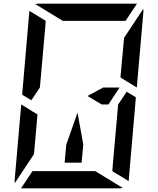

<svg xmlns="http://www.w3.org/2000/svg" viewBox="-20 -1020 856 1040"><path d="M649 -782 652 -815 756 -972Q757 -968 757 -959L721 -546L633 -600V-607ZM539 -546H628L567 -454H531L454 -500ZM716 -493 677 -41Q677 -41 677 -39L588 -93L589 -95V-103L592 -139L599 -218L620 -454L666 -523ZM100 -507 139 -959Q139 -959 139 -961L228 -907L227 -905V-895L224 -861L217 -782L199 -578L196 -546L150 -477ZM167 -218 164 -185 60 -28Q59 -32 59 -41L95 -454L141 -426L161 -413V-414L183 -400ZM496 -93 645 -2Q637 0 632 0H96H94L156 -93H159H190H326H418ZM320 -907 171 -998Q179 -1000 184 -1000H720H722L660 -907H657H626H490H398ZM431 -237 422 -139H330L339 -237L400 -410Z"/></svg>

Font: DSEG14 Modern Mini
Style: Italic
Weight: 400
Italic angle: -5°
Designer: Keshikan(Twitter:@keshinomi_88pro)
Version: Version 0.46